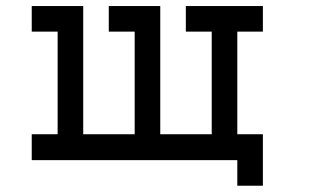

<svg xmlns="http://www.w3.org/2000/svg" viewBox="-20 -462 1040 623"><path d="M83 -26.4H167V-359.4H83V-442.4H250V-26.4H417V-359.4H333V-442.4H500V-26.4H667V-359.4H583V-442.4H833V-359.4H750V-26.4H833V140.6H750V57.6H83Z"/></svg>

Font: KH Dot kagurazaka 12
Style: Regular
Weight: 400
Designer: Original version for X68000 by Keitarou Hiraki (http://hp.vector.co.jp/authors/VA000874/) / TrueType conversion by Homem
Version: Version 1.00.20150527